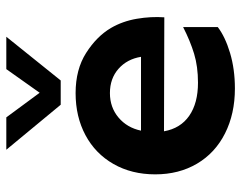

<svg xmlns="http://www.w3.org/2000/svg" viewBox="-96 -640 746 593"><g transform="rotate(-90 276.5 -343.0)"><path d="M286 -482Q359 -482 410 -449.5Q461 -417 487 -373Q508 -337 515.5 -293Q523 -249 520 -208L168 -209Q177 -158 216 -131Q255 -104 318 -104Q368 -104 407.5 -116Q447 -128 490 -150V-43Q460 -20 410 -5Q360 10 300 10Q222 10 161.5 -20.5Q101 -51 68 -107Q35 -163 35 -236Q35 -309 67 -365Q99 -421 156 -451.5Q213 -482 286 -482ZM398 -280Q391 -323 361 -349.5Q331 -376 286 -376Q242 -376 210.5 -349.5Q179 -323 170 -280ZM250 -528 111 -696H211L287 -593L360 -696H460L325 -528Z"/></g></svg>

Font: Madhuban SemiBold
Style: Regular
Weight: 600
Designer: jaikishan Patel
Foundry: MagicType
Version: Version 1.000